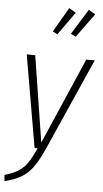

<svg xmlns="http://www.w3.org/2000/svg" viewBox="-77 -842 580 1083"><g transform="rotate(5 213.5 -301.0)"><path d="M206 4Q177 68 149.5 105.5Q122 143 85.5 165Q49 187 -9 201L-12 166Q37 152 66.5 133Q96 114 116.5 84Q137 54 162 0H144L54 -522H102L179 -34L391 -522H439ZM270 -803 309 -780 216 -650 189 -664ZM381 -803 419 -781 320 -645 292 -660Z"/></g></svg>

Font: Fira Sans Condensed ExtraLight
Style: Italic
Weight: 275
Width: 3
Italic angle: -8°
Designer: Carrois Corporate & Edenspiekermann AG
Foundry: Carrois Corporate GbR & Edenspiekermann AG
Version: Version 4.203